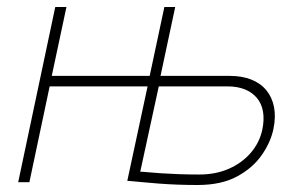

<svg xmlns="http://www.w3.org/2000/svg" viewBox="-20 -520 806 549"><path d="M637 -303H439L481 -500H450L408 -303H128L170 -500H138L32 1H64L122 -273H402L344 -3Q344 -3 356 -2Q368 -1 388.5 1Q409 3 435 5Q461 7 489.5 8Q518 9 545 9Q612 9 657 -15Q702 -39 728 -76Q754 -113 762 -152Q769 -186 763.5 -214Q758 -242 741.5 -262Q725 -282 698.5 -292.5Q672 -303 637 -303ZM550 -21Q519 -21 491.5 -22Q464 -23 441.5 -24.5Q419 -26 403.5 -27.5Q388 -29 381 -29L434 -273H630Q659 -273 680 -264.5Q701 -256 714.5 -240Q728 -224 732 -201Q736 -178 730 -149Q722 -112 697 -83Q672 -54 634.5 -37.5Q597 -21 550 -21Z"/></svg>

Font: Advent Pro ExtraLight
Style: Italic
Weight: 250
Italic angle: -12°
Version: Version 3.000